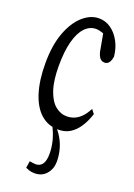

<svg xmlns="http://www.w3.org/2000/svg" viewBox="-160 -620 680 974"><g transform="rotate(20 179.5 -133.5)"><path d="M158.2 291.5Q142.6 291.5 130.1 287.4Q117.7 283.2 109.9 279.8L115.7 242.7Q125.5 243.7 133.1 245.1Q140.6 246.6 147.5 246.6Q172.4 246.6 184.8 228.3Q197.3 210 197.3 173.3Q197.3 137.7 188.2 102.5Q179.2 67.4 158.2 26.9H184.1V35.2Q205.1 59.1 218.8 85.4Q232.4 111.8 239 140.1Q245.6 168.5 245.6 197.3Q245.6 235.8 222.4 263.7Q199.2 291.5 158.2 291.5ZM195.8 42.5Q140.6 42.5 101.1 7.1Q61.5 -28.3 40.8 -94.5Q20 -160.6 20 -251.5Q20 -349.1 45.4 -417.5Q70.8 -485.8 112.1 -522.5Q153.3 -559.1 199.2 -559.1Q234.4 -559.1 263.4 -538.8Q292.5 -518.6 312 -482.9Q331.5 -447.3 335.9 -402.3Q332.5 -379.9 323.7 -368.7Q314.9 -357.4 300.8 -357.4Q281.7 -357.4 271.7 -373.8Q261.7 -390.1 258.3 -415L239.3 -519L276.9 -473.1Q257.8 -489.7 238 -496.6Q218.3 -503.4 202.6 -503.4Q169.9 -503.4 143.8 -476.8Q117.7 -450.2 103 -396.2Q88.4 -342.3 88.4 -263.2Q88.4 -183.1 105.5 -132.8Q122.6 -82.5 150.9 -59.1Q179.2 -35.6 213.4 -35.6Q232.4 -35.6 251.2 -42.5Q270 -49.3 287.8 -66.4Q305.7 -83.5 322.3 -115.2L339.4 -93.3Q325.2 -49.8 305.2 -20Q285.2 9.8 258.8 26.1Q232.4 42.5 195.8 42.5Z"/></g></svg>

Font: Scarab Serif
Style: Regular
Weight: 400
Designer: John Roberts
Foundry: Scarab
Version: 1.0